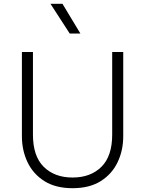

<svg xmlns="http://www.w3.org/2000/svg" viewBox="-20 -973 762 1008"><path d="M361 15Q272 15 213 -22.2Q154 -59.5 124.5 -121.5Q95 -183.5 95 -258V-700H153V-266Q153 -153 209.8 -97Q266.5 -41 361 -41Q455.5 -41 512.2 -97Q569 -153 569 -266V-700H627V-258Q627 -183.5 597.5 -121.5Q568 -59.5 509 -22.2Q450 15 361 15ZM346 -797 245 -953H308L402 -797Z"/></svg>

Font: Geologica Cursive Thin
Style: Regular
Weight: 250
Designer: Sindre Bremnes, Frode Helland
Foundry: Monokrom Skriftforlag AS
Version: Version 1.010;gftools[0.9.28]